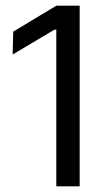

<svg xmlns="http://www.w3.org/2000/svg" viewBox="-20 -659 376 679"><path d="M179.1 0V-554.1H172.5L24.7 -466.2L26.8 -547.2L179.5 -639H261.8V0Z"/></svg>

Font: Anek Gujarati Medium
Style: Regular
Weight: 500
Designer: Mrunmayee Ghaisas (Gujarati), Yesha Goshar (Latin)
Foundry: Ek Type
Version: Version 1.003